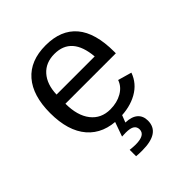

<svg xmlns="http://www.w3.org/2000/svg" viewBox="-207 -668 1015 1015"><g transform="rotate(-45 300.0 -160.5)"><path d="M157.2 -245.6Q157.2 -156.7 196.5 -106.4Q235.8 -56.2 304.2 -56.2Q354.5 -56.2 392.3 -77.9Q430.2 -99.6 442.9 -137.2L520 -115.2Q498.5 -54.7 441.2 -22.5Q383.8 9.8 304.2 9.8Q189 9.8 127 -62Q64.9 -133.8 64.9 -267.6Q64.9 -397.9 125.7 -468Q186.5 -538.1 301.3 -538.1Q416 -538.1 475.1 -468.3Q534.2 -398.4 534.2 -257.3V-245.6ZM302.2 -473.1Q236.8 -473.1 198.7 -430.4Q160.6 -387.7 158.2 -313H443.4Q429.7 -473.1 302.2 -473.1ZM402.8 126Q402.8 216.8 269 216.8Q241.2 216.8 225.1 214.8V167Q249.5 169.9 267.1 169.9Q338.9 169.9 338.9 127.9Q338.9 108.4 324 98.1Q309.1 87.9 273.9 87.9Q252.9 87.9 246.1 88.9L277.8 0H330.1L311 48.8Q356.9 50.3 379.9 70.6Q402.8 90.8 402.8 126Z"/></g></svg>

Font: Courier New
Style: Regular
Weight: 400
Designer: Steve Matteson
Foundry: Ascender Corporation
Version: Version 2.00.3